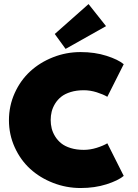

<svg xmlns="http://www.w3.org/2000/svg" viewBox="-20 -934 693 966"><path d="M310 -688 255.5 -763 425.5 -913.5 513.5 -802.5ZM401.5 -180Q433.5 -180 466.2 -190.2Q499 -200.5 520 -213L602.5 -49Q574.5 -25.5 515.8 -6.8Q457 12 385.5 12Q313.5 12 247.2 -13.8Q181 -39.5 132 -84.2Q83 -129 54 -193Q25 -257 25 -329Q25 -401.5 54 -465.8Q83 -530 132 -575Q181 -620 247 -646Q313 -672 385.5 -672Q457 -672 515.8 -653.2Q574.5 -634.5 602.5 -611L520 -447Q499 -459.5 466.2 -469.8Q433.5 -480 401.5 -480Q365 -480 335.8 -471Q306.5 -462 288 -447.2Q269.5 -432.5 257.2 -412.5Q245 -392.5 240 -372.2Q235 -352 235 -330.5Q235 -308.5 240 -288.2Q245 -268 257.2 -248Q269.5 -228 288 -213Q306.5 -198 335.8 -189Q365 -180 401.5 -180Z"/></svg>

Font: League Spartan Black
Style: Regular
Weight: 900
Foundry: The League of Moveable Type
Version: Version 2.002